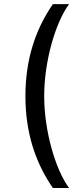

<svg xmlns="http://www.w3.org/2000/svg" viewBox="-20 -780 406 948"><path d="M105.5 -305.4C105.5 -126.8 153.8 22 241.1 148.4H321C252.1 54.7 198.2 -136.7 198.2 -305.4C198.2 -474.4 252.1 -665.8 321 -759.6H241.1C153.8 -633.2 105.5 -484.4 105.5 -305.4Z"/></svg>

Font: GiG Sans Text
Style: Regular
Weight: 400
Designer: Andreas Faust
Version: Version 1.100;FEAKit 1.0